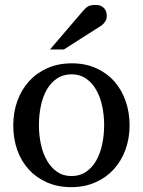

<svg xmlns="http://www.w3.org/2000/svg" viewBox="-20 -753 584 785"><path d="M405.8 -241.2Q405.8 -282.2 397.7 -319.8Q389.6 -357.4 373 -386.2Q356.4 -415 331.5 -432.1Q306.6 -449.2 272.9 -449.2Q238.3 -449.2 212.9 -432.1Q187.5 -415 171.1 -386.2Q154.8 -357.4 147 -319.8Q139.2 -282.2 139.2 -241.2Q139.2 -200.7 147.2 -163.1Q155.3 -125.5 171.9 -96.7Q188.5 -67.9 213.4 -50.5Q238.3 -33.2 272 -33.2Q306.2 -33.2 331.5 -50.3Q356.9 -67.4 373.3 -96.2Q389.6 -125 397.7 -162.6Q405.8 -200.2 405.8 -241.2ZM509.8 -240.2Q509.8 -187 492.9 -140.9Q476.1 -94.7 445.1 -60.8Q414.1 -26.9 369.9 -7.3Q325.7 12.2 271 12.2Q216.3 12.2 172.4 -7.1Q128.4 -26.4 97.7 -60.1Q66.9 -93.8 50.5 -139.9Q34.2 -186 34.2 -240.2Q34.2 -293.5 50.8 -339.8Q67.4 -386.2 98.6 -420.7Q129.9 -455.1 174.1 -474.6Q218.3 -494.1 273.9 -494.1Q329.6 -494.1 373.5 -474.1Q417.5 -454.1 447.8 -419.7Q478 -385.3 493.9 -339.1Q509.8 -293 509.8 -240.2ZM416.5 -688Q416.5 -674.3 409.9 -664.6Q403.3 -654.8 393.6 -647.9L241.2 -550.8H184.6L317.4 -706.1Q323.2 -712.4 328.1 -717.5Q333 -722.7 338.9 -726.1Q344.7 -729.5 352.3 -731.2Q359.9 -732.9 370.6 -732.9Q383.8 -732.9 392.6 -728.8Q401.4 -724.6 406.7 -718.3Q412.1 -711.9 414.3 -703.9Q416.5 -695.8 416.5 -688Z"/></svg>

Font: Charis SIL Phon
Style: Regular
Weight: 400
Foundry: SIL International
Version: Version 5.000